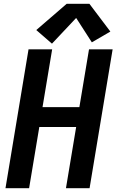

<svg xmlns="http://www.w3.org/2000/svg" viewBox="-20 -996 616 1016"><path d="M9 0H134L188 -324H383L329 0H454L576 -735H451L400 -429H205L256 -735H131ZM255 -765 383 -901 466 -772 564 -829 453 -976H333L172 -837Z"/></svg>

Font: Iosevka Sparkle Oblique
Style: Bold
Weight: 700
Italic angle: -9°
Designer: Belleve Invis
Foundry: Belleve Invis
Version: Version 4.5.0; ttfautohint (v1.8.3)